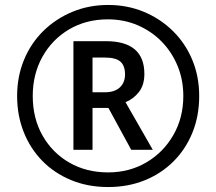

<svg xmlns="http://www.w3.org/2000/svg" viewBox="-20 -744 872 774"><path d="M416 10Q334 10 266.5 -18Q199 -46 150.5 -95.5Q102 -145 75.5 -212Q49 -279 49 -357Q49 -435 76.5 -502Q104 -569 154 -618.5Q204 -668 271 -696Q338 -724 416 -724Q493 -724 559.5 -696.5Q626 -669 676.5 -619.5Q727 -570 755 -503Q783 -436 783 -357Q783 -277 756 -210Q729 -143 679.5 -93.5Q630 -44 563 -17Q496 10 416 10ZM416 -49Q501 -49 569.5 -89Q638 -129 678.5 -199Q719 -269 719 -357Q719 -422 696 -478Q673 -534 632 -576Q591 -618 535.5 -642Q480 -666 415 -666Q327 -666 258.5 -625.5Q190 -585 151 -515Q112 -445 112 -357Q112 -267 151.5 -197.5Q191 -128 259.5 -88.5Q328 -49 416 -49ZM276 -140V-578H407Q562 -578 562 -446Q562 -401 540 -373Q518 -345 486 -332L596 -140H509L417 -309H353V-140ZM403 -372Q442 -372 463 -391.5Q484 -411 484 -444Q484 -479 465.5 -495.5Q447 -512 402 -512H353V-372Z"/></svg>

Font: Noto Sans Telugu SemiCondensed SemiBold
Style: Regular
Weight: 600
Width: 4
Designer: Jelle Bosma - Monotype Design Team
Foundry: Monotype Imaging Inc.
Version: Version 2.005; ttfautohint (v1.8.4.7-5d5b)